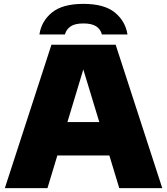

<svg xmlns="http://www.w3.org/2000/svg" viewBox="-20 -971 862 991"><path d="M5 0 245.5 -740H577L817.5 0H595.5L544.5 -168.5H276L225 0ZM328 -341H492.5L410 -612.5ZM183.5 -793Q193.5 -861.5 248 -906.2Q302.5 -951 410.5 -951Q518.5 -951 573 -906.2Q627.5 -861.5 638 -793H506Q499.5 -819.5 476.8 -834.8Q454 -850 410.5 -850Q367 -850 344.5 -834.8Q322 -819.5 315 -793Z"/></svg>

Font: Encode Sans SemiExpanded SemiExpanded Black
Style: Regular
Weight: 900
Width: 6
Designer: Multiple Designers
Foundry: Impallari Type
Version: Version 3.000; ttfautohint (v1.8.3) -l 8 -r 50 -G 200 -x 14 